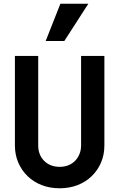

<svg xmlns="http://www.w3.org/2000/svg" viewBox="-20 -1000 640 1030"><path d="M540 -700H415V-220Q415 -195 406.5 -174Q398 -153 383.1 -137.6Q368.2 -122.1 347.2 -113.6Q326.2 -105 300.5 -105Q249 -105 217 -137Q185 -169 185 -220V-700H60V-220Q60 -169.8 78 -127.9Q96 -86 128 -55Q160 -24 203.8 -7Q247.5 10 300 10Q352.5 10 396.2 -7Q440 -24 472 -55Q504 -86 522 -127.9Q540 -169.8 540 -220ZM454 -980H304L225 -780H325Z"/></svg>

Font: CommitMonoV142 ExtLt
Style: Regular
Weight: 200
Monospace: yes
Designer: Eigil Nikolajsen
Foundry: Eigil Nikolajsen
Version: Version 1.142